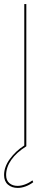

<svg xmlns="http://www.w3.org/2000/svg" viewBox="-20 -717 249 941"><path d="M0 141Q0 101 28.2 62.2Q56.5 23.5 99 -4V-697H109V0Q61 30 35.5 66.2Q10 102.5 10 141Q10 167 25.8 180.5Q41.5 194 66 194Q83 194 102.2 187Q121.5 180 139 167L143 176Q125 189.5 105 196.8Q85 204 67 204Q38 204 19 187.8Q0 171.5 0 141Z"/></svg>

Font: HK Grotesk Thin
Style: Regular
Weight: 100
Designer: Alfredo Marco Pradil
Foundry: Hanken Design Co.
Version: Version 3.001